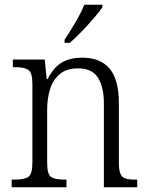

<svg xmlns="http://www.w3.org/2000/svg" viewBox="-20 -786 622 806"><path d="M29 0V-32H41Q82 -32 99 -43.5Q116 -55 116 -105V-433Q116 -481 99 -492.5Q82 -504 45 -504H34V-536H168L176 -454H180Q206 -505 241 -524.5Q276 -544 325 -544Q401 -544 440 -498Q479 -452 479 -354V-105Q479 -72 485.5 -56.5Q492 -41 507 -36.5Q522 -32 549 -32H556V0H416V-354Q416 -420 391.5 -459.5Q367 -499 307 -499Q260 -499 231.5 -475.5Q203 -452 190.5 -413Q178 -374 178 -326V-102Q178 -54 194.5 -43Q211 -32 251 -32H259V0ZM251 -619Q273 -652 296.5 -692Q320 -732 334 -766H410V-756Q399 -739 375 -711Q351 -683 323.5 -654.5Q296 -626 273 -606H251Z"/></svg>

Font: Noto Serif Ethiopic SemiCondensed Light
Style: Regular
Weight: 300
Width: 4
Designer: Monotype Design Team
Foundry: Monotype Imaging Inc.
Version: Version 2.102; ttfautohint (v1.8.4.7-5d5b)